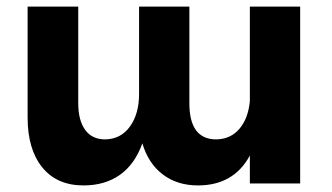

<svg xmlns="http://www.w3.org/2000/svg" viewBox="-20 -558 1009 584"><path d="M893 -538V0H740V-85Q691 6 582 6Q519 6 475 -27.5Q431 -61 413 -122Q390 -58 344.5 -26Q299 6 234 6Q153 6 108.5 -49Q64 -104 64 -200V-538H218V-244Q218 -192 239 -163Q260 -134 300 -134Q348 -135 375.5 -173.5Q403 -212 403 -272V-538H556V-244Q556 -134 638 -134Q682 -135 708.5 -166.5Q735 -198 740 -250V-538Z"/></svg>

Font: Montserrat arm2 SemiBold
Style: Regular
Weight: 600
Designer: Julieta Ulanovsky
Foundry: Julieta Ulanovsky
Version: Version 6.000